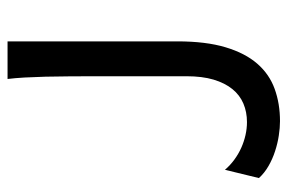

<svg xmlns="http://www.w3.org/2000/svg" viewBox="-147 -606 765 511"><g transform="rotate(-90 235.5 -350.5)"><path d="M380.9 -712.9V-261.2Q380.9 -185.1 365.2 -132.8Q349.6 -80.6 321.5 -48.3Q293.5 -16.1 254.4 -2Q215.3 12.2 168.5 12.2Q150.9 12.2 130.1 9Q109.4 5.9 88.4 -1Q67.4 -7.8 48.8 -18.6Q30.3 -29.3 17.1 -43.9L39.1 -134.3Q51.3 -120.1 66.4 -109.1Q81.5 -98.1 97.9 -90.8Q114.3 -83.5 131.6 -79.6Q148.9 -75.7 166 -75.7Q192.9 -75.7 215.3 -85.2Q237.8 -94.7 253.9 -114.5Q270 -134.3 279.1 -164.6Q288.1 -194.8 288.1 -236.8V-478.5Q288.1 -514.2 287.8 -548.1Q287.6 -582 286.9 -612.1Q286.1 -642.1 284.7 -667.7Q283.2 -693.4 280.8 -712.9Z"/></g></svg>

Font: Andika Compact
Style: Regular
Weight: 400
Designer: Victor Gaultney, Annie Olsen, Julie Remington, Don Collingsworth, Eric Hays, Becca Hirsbrunner
Foundry: SIL International
Version: Version 5.000 ; LnSpcTght